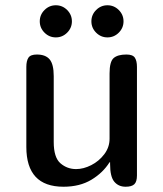

<svg xmlns="http://www.w3.org/2000/svg" viewBox="-20 -709 620 729"><path d="M184 -170Q184 -111 209.5 -89Q235 -67 269 -67Q297 -67 326.5 -82Q356 -97 376 -123.5Q396 -150 396 -182V-430Q396 -475 411.5 -488.5Q427 -502 460 -502Q484 -502 492 -490Q500 -478 500 -455V-43Q500 -19 490 -9.5Q480 0 457 0Q430 0 414 -19Q398 -38 398 -86V-93H396Q371 -53 327 -26.5Q283 0 221 0Q80 0 80 -151V-455Q80 -478 88 -490Q96 -502 120 -502Q153 -502 168.5 -483.5Q184 -465 184 -420ZM131 -628Q131 -653 149 -671Q167 -689 192 -689Q217 -689 235 -671Q253 -653 253 -628Q253 -603 235 -585Q217 -567 192 -567Q167 -567 149 -585Q131 -603 131 -628ZM327 -628Q327 -653 345 -671Q363 -689 388 -689Q413 -689 431 -671Q449 -653 449 -628Q449 -603 431 -585Q413 -567 388 -567Q363 -567 345 -585Q327 -603 327 -628Z"/></svg>

Font: Marmelad
Style: Regular
Weight: 400
Designer: Manvel Shmavonyan
Foundry: Cyreal
Version: Version 1.110; ttfautohint (v1.8.4.7-5d5b)